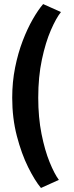

<svg xmlns="http://www.w3.org/2000/svg" viewBox="-20 -720 366 948"><path d="M182.3 208.1Q151.8 171.5 118.9 105.4Q86.1 39.2 63.2 -48.6Q40.3 -136.5 40.3 -237.5Q40.3 -315.5 54.6 -386.6Q68.9 -457.7 92 -518.2Q115.1 -578.6 141.9 -625.1Q168.6 -671.6 193 -699.9L281 -660.6Q257.1 -630.9 231 -570.8Q204.9 -510.7 186.9 -426Q168.8 -341.3 168.8 -237.5Q168.8 -139.9 185 -58.8Q201.2 22.2 224.9 80.4Q248.6 138.6 270.6 168.2Z"/></svg>

Font: League Spartan Extralight
Style: Regular
Weight: 200
Foundry: The League of Moveable Type
Version: Version 2.300; ttfautohint (v1.8.3)